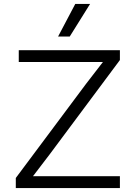

<svg xmlns="http://www.w3.org/2000/svg" viewBox="-20 -952 690 972"><path d="M60 0V-51L416 -528L501 -638H360H75V-698H587V-648L231 -170L147 -60H287H587V0ZM274 -767 361 -932H436L333 -767Z"/></svg>

Font: Azeret Mono Thin ExtraLight
Style: Regular
Weight: 250
Version: Version 1.002